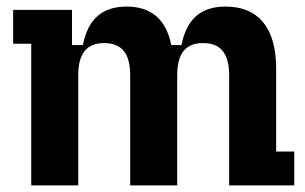

<svg xmlns="http://www.w3.org/2000/svg" viewBox="-20 -564 929 584"><path d="M376 -335Q376 -385 356.5 -409Q337 -433 296.7 -433Q257 -433 237.5 -408.8Q218 -384.6 218 -335V0H75V-431H20V-534H199V-427H232Q244 -487 277 -515.5Q310 -544 365 -544Q421 -544 455 -515Q489 -486 501 -427H532Q544 -487 577 -515.5Q610 -544 666 -544Q741 -544 780.5 -496Q820 -448 820 -355V-103H875V0H677V-335Q677 -384.6 657.5 -408.8Q638 -433 597.5 -433Q557.6 -433 538.3 -408.8Q519 -384.6 519 -335V0H376Z"/></svg>

Font: Mozilla Headline ExtraLight
Style: Regular
Weight: 200
Designer: Studio DRAMA
Foundry: Studio DRAMA
Version: Version 1.000